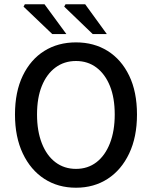

<svg xmlns="http://www.w3.org/2000/svg" viewBox="-20 -865 709 897"><path d="M335 12Q251 12 187 -29.5Q123 -71 86.5 -148Q50 -225 50 -330Q50 -436 86.5 -511.5Q123 -587 187 -627Q251 -667 335 -667Q419 -667 483 -627Q547 -587 583.5 -511.5Q620 -436 620 -330Q620 -225 583.5 -148Q547 -71 483 -29.5Q419 12 335 12ZM335 -76Q390 -76 430.5 -107Q471 -138 493.5 -195.5Q516 -253 516 -330Q516 -408 493.5 -463.5Q471 -519 430.5 -549.5Q390 -580 335 -580Q280 -580 239 -549.5Q198 -519 175.5 -463.5Q153 -408 153 -330Q153 -253 175.5 -195.5Q198 -138 239 -107Q280 -76 335 -76ZM224 -706 90 -834 96 -845H188L290 -706ZM413 -706 280 -834 286 -845H378L479 -706Z"/></svg>

Font: Source Sans 3 ExtraLight Medium
Style: Regular
Weight: 500
Version: Version 3.052;hotconv 1.1.0;makeotfexe 2.6.0